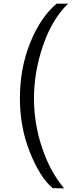

<svg xmlns="http://www.w3.org/2000/svg" viewBox="-20 -810 441 1051"><path d="M268 220Q198 160 143.5 23Q89 -114 89 -271Q89 -437 145.5 -576.5Q202 -716 290 -790H353Q266 -707 216 -562Q166 -417 166 -271Q166 -135 209.5 -3.5Q253 128 331 221Z"/></svg>

Font: Oakes Grotesk
Style: Regular
Weight: 400
Designer: Samuel Oakes
Foundry: Samuel Oakes
Version: Version 1.000;PS 001.000;hotconv 1.0.88;makeotf.lib2.5.64775